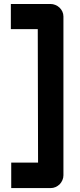

<svg xmlns="http://www.w3.org/2000/svg" viewBox="-20 -833 405 968"><path d="M299.8 50.8Q299.8 63.5 294.7 75.2Q289.6 86.9 280.8 96.2Q271.5 105 260 110.1Q248.5 115.2 235.8 115.2H36.6V-13.2H171.9L170.4 -686H34.7V-813H233.9Q247.1 -813 259 -808.1Q271 -803.2 280 -794.7Q289.1 -786.1 294.4 -774.7Q299.8 -763.2 299.8 -750Z"/></svg>

Font: Audiowide
Style: Regular
Weight: 400
Version: Version 1.003